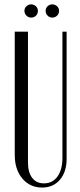

<svg xmlns="http://www.w3.org/2000/svg" viewBox="-20 -844 361 871"><path d="M90.8 -794.9Q90.8 -807.1 99.9 -815.7Q108.9 -824.2 121.1 -824.2Q133.8 -824.2 142.8 -815.7Q151.9 -807.1 151.9 -794.9Q151.9 -781.7 143.1 -772.9Q134.3 -764.2 121.1 -764.2Q108.9 -764.2 99.9 -773.2Q90.8 -782.2 90.8 -794.9ZM187 -794.9Q187 -807.1 195.8 -815.7Q204.6 -824.2 216.8 -824.2Q229.5 -824.2 238.8 -815.7Q248 -807.1 248 -794.9Q248 -781.7 239 -772.9Q230 -764.2 216.8 -764.2Q204.6 -764.2 195.8 -773.2Q187 -782.2 187 -794.9ZM46.9 -700.2H106.9V-106.9Q106.9 -62 126 -37.1Q145 -12.2 179.2 -12.2Q218.3 -12.2 240.7 -43.2Q263.2 -74.2 263.2 -127.9V-700.2H282.2V-124Q282.2 -64.5 252 -28.8Q221.7 6.8 170.9 6.8Q115.7 6.8 81.3 -34.2Q46.9 -75.2 46.9 -141.1Z"/></svg>

Font: Moniqa Narrow Heading
Style: Regular
Weight: 400
Width: 4
Designer: Rajesh Rajput
Foundry: Rajesh Rajput
Version: Version 1.000